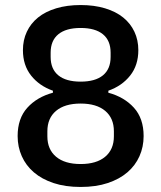

<svg xmlns="http://www.w3.org/2000/svg" viewBox="-20 -730 640 762"><path d="M300 12Q239 12 192.5 -3.5Q146 -19 114.5 -46Q83 -73 66.5 -110Q50 -147 50 -190Q50 -260 88.5 -302.5Q127 -345 190 -362V-370Q136 -389 103.5 -430Q71 -471 71 -531Q71 -571 86.5 -604Q102 -637 131 -660.5Q160 -684 203 -697Q246 -710 300 -710Q354 -710 397 -697Q440 -684 469 -660.5Q498 -637 513.5 -604Q529 -571 529 -531Q529 -471 496.5 -430Q464 -389 410 -370V-362Q473 -345 511.5 -302.5Q550 -260 550 -190Q550 -147 533.5 -110Q517 -73 485.5 -46Q454 -19 407.5 -3.5Q361 12 300 12ZM300 -79Q363 -79 397.5 -108Q432 -137 432 -189V-209Q432 -261 397.5 -290Q363 -319 300 -319Q237 -319 202.5 -290Q168 -261 168 -209V-189Q168 -137 202.5 -108Q237 -79 300 -79ZM300 -406Q358 -406 388.5 -431Q419 -456 419 -504V-521Q419 -569 388.5 -594Q358 -619 300 -619Q242 -619 211.5 -594Q181 -569 181 -521V-504Q181 -456 211.5 -431Q242 -406 300 -406Z"/></svg>

Font: IBM Plex Arabic Medium
Style: Regular
Weight: 500
Designer: Mike Abbink, Paul van der Laan, Pieter van Rosmalen, Wael Morcos, Khajak Apelian
Foundry: Bold Monday
Version: Version 1.0